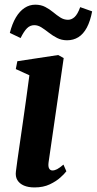

<svg xmlns="http://www.w3.org/2000/svg" viewBox="-20 -790 414 820"><path d="M127.5 10.5Q101 10.5 82.2 2.5Q63.5 -5.5 54.2 -20.8Q45 -36 48 -58Q50 -76.5 54.5 -107.2Q59 -138 64.8 -178.5Q70.5 -219 77.5 -266.2Q84.5 -313.5 91.5 -365Q98.5 -416.5 105.5 -468.5L47.5 -495L54 -528.5L228.5 -555L252 -542L187.5 -97Q185 -79 189.8 -70.5Q194.5 -62 204 -62Q213.5 -62 224 -67.5Q234.5 -73 251 -87L263.5 -58.5Q256 -48.5 238.2 -32.2Q220.5 -16 192.8 -2.8Q165 10.5 127.5 10.5ZM22 -649.5Q32 -689 48 -715.8Q64 -742.5 85 -756.2Q106 -770 130.5 -770Q155 -770 173.5 -760.2Q192 -750.5 207.2 -737.8Q222.5 -725 237.8 -715.2Q253 -705.5 270.5 -705.5Q285.5 -705.5 298.5 -717.2Q311.5 -729 322.5 -759.5L373.5 -741.5Q365.5 -699.5 350.8 -672Q336 -644.5 314.8 -631.2Q293.5 -618 266.5 -618Q243 -618 224 -627.8Q205 -637.5 188.5 -650.5Q172 -663.5 157 -673Q142 -682.5 126.5 -682.5Q108.5 -682.5 95.2 -669.2Q82 -656 68 -627.5Z"/></svg>

Font: Merriweather 48pt
Style: Bold Italic
Weight: 700
Italic angle: -7.8°
Version: Version 2.101